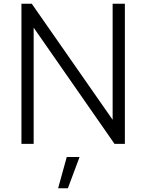

<svg xmlns="http://www.w3.org/2000/svg" viewBox="-20 -765 777 1021"><path d="M94 0H159V-618L589 0H644V-745H579V-128L149 -745H94ZM289 236H341L403 70H335Z"/></svg>

Font: Mluvka Light
Style: Regular
Weight: 300
Designer: Modified by Jiří Krblich, Original typeface by Gumpita Rahayu
Foundry: Gumpita Rahayu & Jiří Krblich
Version: Version 2.000;Glyphs 3.1.1 (3134)